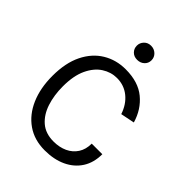

<svg xmlns="http://www.w3.org/2000/svg" viewBox="-238 -957 1090 1090"><g transform="rotate(45 306.5 -412.0)"><path d="M319 12Q235.5 12 175.5 -29.8Q115.5 -71.5 83.2 -146Q51 -220.5 51 -318Q51 -422.5 86.2 -494Q121.5 -565.5 182.2 -602.2Q243 -639 319 -639Q420.5 -639 481 -589Q541.5 -539 565 -458L481 -441Q461.5 -500 419 -534.5Q376.5 -569 319 -569Q271.5 -569 229.5 -542Q187.5 -515 161.2 -459.2Q135 -403.5 135 -318Q135 -247 154.2 -188Q173.5 -129 214 -94Q254.5 -59 319 -59Q366 -59 402.5 -76Q439 -93 460 -125.5Q481 -158 481 -204H566Q566 -136.5 535 -88.2Q504 -40 448.5 -14Q393 12 319 12ZM326.5 -722.5Q300.5 -722.5 284.5 -738.8Q268.5 -755 268.5 -778.5Q268.5 -801.5 284.8 -818.5Q301 -835.5 326.5 -835.5Q351.5 -835.5 369 -819Q386.5 -802.5 386.5 -778Q386.5 -754 369.2 -738.2Q352 -722.5 326.5 -722.5Z"/></g></svg>

Font: Betina Sans
Style: Regular
Weight: 400
Designer: Jonathan Pinhorn (font) & Cristiano Sobral (main changes)
Version: Version 2.001;April 28, 2021;FontCreator 13.0.0.2655 32-bit;